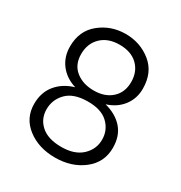

<svg xmlns="http://www.w3.org/2000/svg" viewBox="-159 -776 850 900"><g transform="rotate(30 266.5 -326.0)"><path d="M264.5 -602Q202 -602 165.5 -566.5Q129 -531 129 -474Q129 -417 167.5 -386Q206 -355 265.5 -355Q325 -355 361.5 -388Q398 -421 398 -477Q398 -533 362.5 -567.5Q327 -602 264.5 -602ZM265.5 -297Q191 -296 154.5 -258.5Q118 -221 118 -169Q118 -117 156 -83.5Q194 -50 265.5 -50Q337 -50 376 -86.5Q415 -123 415 -175Q415 -227 377.5 -262.5Q340 -298 265.5 -297ZM478 -167Q478 -88 416 -40Q354 8 265 8Q176 8 115.5 -38.5Q55 -85 55 -162Q55 -224 89.5 -266Q124 -308 183 -325Q128 -342 97 -382.5Q66 -423 66 -479Q66 -564 125.5 -612Q185 -660 264 -660Q343 -660 402 -612.5Q461 -565 461 -477Q461 -424 430.5 -384Q400 -344 346 -327Q408 -311 443 -271Q478 -231 478 -167Z"/></g></svg>

Font: Hind Jalandhar Light
Style: Regular
Weight: 300
Designer: Namrata Goyal
Foundry: Indian Type Foundry
Version: Version 0.702;PS 1.0;hotconv 1.0.81;makeotf.lib2.5.63406